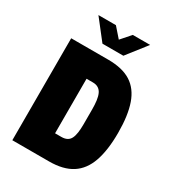

<svg xmlns="http://www.w3.org/2000/svg" viewBox="-208 -1003 1018 1122"><g transform="rotate(30 300.5 -442.5)"><path d="M52 0V-688H302Q398 -688 455.5 -651.5Q513 -615 539.5 -539.5Q566 -464 566 -346Q566 -229 539 -152Q512 -75 453.5 -37.5Q395 0 300 0ZM248 -160H291Q313 -160 328 -168Q343 -176 351 -192Q359 -208 362.5 -232.5Q366 -257 366 -289V-389Q366 -422 362.5 -448Q359 -474 351 -491.5Q343 -509 328 -518.5Q313 -528 291 -528H248ZM122 -885H240L319 -795H275L354 -885H471L367 -752H226Z"/></g></svg>

Font: Archivo Condensed Black
Style: Regular
Weight: 900
Width: 3
Designer: Hector Gatti
Foundry: Omnibus-Type
Version: Version 2.001